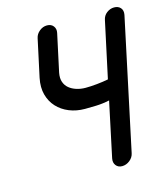

<svg xmlns="http://www.w3.org/2000/svg" viewBox="-108 -806 780 893"><g transform="rotate(-15 281.5 -359.5)"><path d="M428 -45Q424 -25 407 -11.5Q390 2 370 2Q351 2 340.5 -11.5Q330 -25 334 -45L390 -309Q357 -302 326 -301Q295 -300 272 -300Q231 -300 196.5 -314Q162 -328 138.5 -353.5Q115 -379 105.5 -414.5Q96 -450 105 -494L144 -675Q148 -694 164.5 -707.5Q181 -721 201 -721Q221 -721 231.5 -707.5Q242 -694 238 -675L199 -494Q194 -468 200.5 -449.5Q207 -431 221.5 -419Q236 -407 256.5 -400.5Q277 -394 300 -394Q324 -394 354.5 -397Q385 -400 410 -405L468 -675Q472 -696 488.5 -708.5Q505 -721 524 -721Q544 -721 555 -708.5Q566 -696 562 -675Z"/></g></svg>

Font: VDS
Style: Italic
Weight: 400
Designer: artmaker
Foundry: artmaker
Version: Version 1.000 2009 initial release